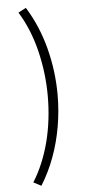

<svg xmlns="http://www.w3.org/2000/svg" viewBox="-61 -839 455 989"><g transform="rotate(-5 166.5 -345.0)"><path d="M112 115 72 94Q100 49.5 121.2 -1.5Q142.5 -52.5 156.8 -108.5Q171 -164.5 178 -223.5Q185 -282.5 185 -342Q185 -461.5 156.8 -577Q128.5 -692.5 72 -784L112 -805Q174.5 -704.5 205.2 -585.5Q236 -466.5 236 -344Q236 -262.5 222.2 -182.2Q208.5 -102 181 -26.8Q153.5 48.5 112 115Z"/></g></svg>

Font: Geologica Cursive Thin
Style: Regular
Weight: 250
Designer: Sindre Bremnes, Frode Helland
Foundry: Monokrom Skriftforlag AS
Version: Version 1.010;gftools[0.9.28]